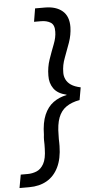

<svg xmlns="http://www.w3.org/2000/svg" viewBox="-81 -850 571 1041"><g transform="rotate(-5 204.5 -329.5)"><path d="M204 -811Q265 -811 299.5 -781.5Q334 -752 333 -693Q332 -651 317.5 -610Q303 -569 288 -530Q273 -491 273 -453Q272 -433 280.5 -414.5Q289 -396 308 -383Q327 -370 360 -363L348 -295Q304 -287 275 -267Q246 -247 232 -210.5Q218 -174 218 -115Q217 -104 217.5 -93.5Q218 -83 218 -74Q218 -65 218 -56Q217 12 194.5 58.5Q172 105 131.5 128.5Q91 152 35 152H-18L-5 80H33Q58 80 81.5 70.5Q105 61 120.5 33.5Q136 6 137 -48Q138 -60 137.5 -71.5Q137 -83 137 -96.5Q137 -110 139 -125Q140 -190 158 -232Q176 -274 207.5 -297Q239 -320 280 -328V-330Q232 -341 211 -371Q190 -401 191 -441Q191 -487 205.5 -529Q220 -571 234.5 -608Q249 -645 249 -676Q250 -713 229 -726Q208 -739 177 -739H139L151 -811Z"/></g></svg>

Font: DM Sans 20pt
Style: Italic
Weight: 400
Italic angle: -10°
Version: Version 4.004;gftools[0.9.30]